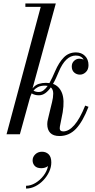

<svg xmlns="http://www.w3.org/2000/svg" viewBox="-20 -770 546 1101"><path d="M167 149.7Q167 129.7 182.4 114.9Q197.8 100.1 220.6 100.1Q244.2 100.1 259.2 115.1Q274.2 130.1 274.2 161.7Q274.2 188.5 261.8 215.1Q249.4 241.7 228.8 263.5Q208.2 285.3 182.4 298.3Q156.6 311.3 129.4 311.3V295.3Q156.2 295.3 183 279.3Q209.8 263.3 229.6 237.5Q249.4 211.7 255.4 182.5Q238.6 194.5 217 194.5Q191.4 194.5 179.2 181.3Q167 168.1 167 149.7ZM487.5 -157.5Q455 -73 415.8 -31.5Q376.5 10 321 10Q285.5 10 268.2 -8Q251 -26 251 -58Q251 -71.5 254.5 -85L267.5 -139.5Q272 -159 278.5 -184.5Q285 -210 285.2 -233.2Q285.5 -256.5 271.5 -269Q257 -248.5 240 -236Q223 -223.5 202.5 -223.5Q179.5 -223.5 161.5 -234.5Q158 -227 155 -219Q152 -211 150 -203L94 0H17.5L213.5 -730.5H125.5V-750H300L166.5 -263Q182.5 -283 202.5 -289Q222.5 -295 243.5 -295Q254 -295 263.5 -293.5Q272 -308.5 280 -325.8Q288 -343 296 -361.5Q318 -412.5 346.2 -441Q374.5 -469.5 415.5 -469.5Q447 -469.5 467.2 -449.5Q487.5 -429.5 487.5 -396.5Q487.5 -371 472.2 -356.5Q457 -342 438.5 -342Q419.5 -342 405.5 -354.2Q391.5 -366.5 391.5 -389Q391.5 -408.5 404.8 -421Q418 -433.5 435.5 -433.5Q447 -433.5 459.5 -428.5Q446 -451.5 414.5 -451.5Q355.5 -451.5 316.5 -357.5Q309 -339.5 301 -322Q293 -304.5 284 -289Q320 -276 335.5 -236.5Q351 -197 339.5 -126L323.5 -45Q322.5 -39 322.5 -34Q322.5 -16.5 343 -16.5Q374.5 -16.5 406.2 -52.5Q438 -88.5 468.5 -164.5ZM239 -279Q213.5 -279 197.8 -270.8Q182 -262.5 172 -250.5Q184 -242.5 202.5 -242.5Q217 -242.5 229.5 -252Q242 -261.5 253.5 -277.5Q247 -279 239 -279Z"/></svg>

Font: Bodoni* 11pt
Style: Italic
Weight: 400
Italic angle: -13°
Version: Version 2.3